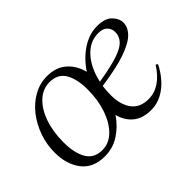

<svg xmlns="http://www.w3.org/2000/svg" viewBox="-84 -687 923 923"><g transform="rotate(-45 378.0 -225.0)"><path d="M203 10Q125 10 85 -41.5Q45 -93 45 -174Q45 -229 63 -280Q81 -331 112.5 -371.5Q144 -412 187 -436Q230 -460 279 -460Q339 -460 377 -427Q415 -394 429 -339Q464 -393 514.5 -426.5Q565 -460 619 -460Q672 -460 696.5 -435Q721 -410 721 -382Q721 -350 693.5 -322.5Q666 -295 603.5 -273.5Q541 -252 435 -237Q431 -208 431 -178Q431 -114 459.5 -75Q488 -36 547 -36Q627 -36 687 -129H689L697 -123Q680 -88 653.5 -57.5Q627 -27 592.5 -8.5Q558 10 519 10Q461 10 426.5 -18.5Q392 -47 380 -95Q349 -49 304 -19.5Q259 10 203 10ZM599 -432Q541 -432 498.5 -384.5Q456 -337 440 -261Q559 -280 610 -305.5Q661 -331 661 -378Q661 -401 645.5 -416.5Q630 -432 599 -432ZM216 -20Q262 -20 297 -54.5Q332 -89 352 -147Q372 -205 372 -275Q372 -347 347.5 -389Q323 -431 267 -431Q221 -431 185.5 -398Q150 -365 130 -308Q110 -251 110 -179Q110 -106 135 -63Q160 -20 216 -20Z"/></g></svg>

Font: Spectral Light
Style: Italic
Weight: 300
Italic angle: -10°
Designer: Jean-Baptiste Levee
Foundry: Production Type
Version: Version 2.001